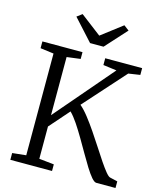

<svg xmlns="http://www.w3.org/2000/svg" viewBox="-138 -1065 975 1163"><g transform="rotate(15 350.0 -483.0)"><path d="M39 0V-42.5L125 -51.5V-689.5L41 -700.5V-743H292.5V-700.5L207 -689.5V-325L519.5 -689.5L435 -700.5V-743H666.5V-700.5L593.5 -689.5L363 -432Q388.5 -410.5 416.5 -374.8Q444.5 -339 473.5 -296.5Q502.5 -254 529.8 -211.5Q557 -169 581 -133.5Q605 -98 623.2 -76Q641.5 -54 651.5 -52.5L698.5 -41.5V0H578.5Q565.5 0 547.5 -21Q529.5 -42 508 -76.5Q486.5 -111 462.5 -153Q438.5 -195 413.5 -237.5Q388.5 -280 363.8 -317Q339 -354 315.5 -377.5L207 -254V-51.5L300.5 -41.5V0ZM322.5 -808 201 -941.5 233.5 -966 364.5 -866 495.5 -966 528 -941.5 407 -808Z"/></g></svg>

Font: Merriweather 20pt Light
Style: Regular
Weight: 300
Version: Version 2.100